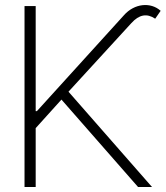

<svg xmlns="http://www.w3.org/2000/svg" viewBox="-20 -752 666 772"><path d="M78.6 0H123.5V-236.8L227.1 -351.6L535.2 0H591.3L255.4 -383.3L508.3 -659.2C539.6 -693.8 570.8 -699.2 604 -676.8L626 -708.5C585.9 -744.6 520.5 -738.8 478 -690.4L128.4 -305.2H123.5V-727.5H78.6Z"/></svg>

Font: Raveo Display Display ExLight
Style: Regular
Weight: 200
Designer: Jakub Foglar, Rasmus Andersson (Inter)
Foundry: Jakubfoglar.com
Version: Version 1.100;Glyphs 3.2.3 (3260)